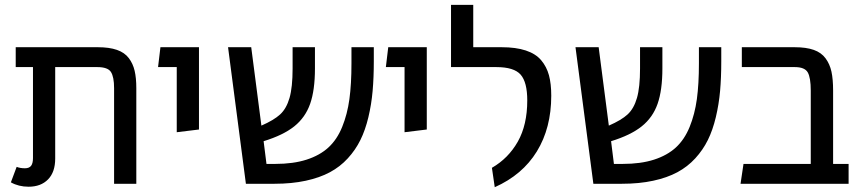

<svg xmlns="http://www.w3.org/2000/svg" viewBox="-20 -759 3544 793"><path d="M383.8 -564Q431.2 -564 462.9 -553Q494.6 -542 512 -519Q529.3 -496.1 536.1 -466.6Q543 -437 543 -395V0H451.2V-395Q451.2 -441.4 438.2 -461.7Q425.3 -481.9 381.8 -481.9H208V-104Q208 -48.3 178.5 -18.1Q148.9 12.2 98.1 12.2Q57.1 12.2 24.9 -5.9L48.8 -69.8Q63.5 -64 83 -64Q100.6 -64 108.4 -74.2Q116.2 -84.5 116.2 -106V-481.9H44.9V-564Z M710 -212.9V-481.9H632.8L642.6 -564H801.8V-224.1Z M1431.6 -564H1523.9V-505.9Q1523.9 -438.5 1519 -383.3Q1514.2 -328.1 1501.5 -274.9Q1488.8 -221.7 1468.5 -180.7Q1448.2 -139.6 1416.5 -105Q1384.8 -70.3 1342.5 -47.6Q1300.3 -24.9 1242.7 -12.5Q1185.1 0 1113.8 0H995.6L921.9 -564H1017.6L1059.6 -240.2Q1111.3 -262.7 1137.2 -286.6Q1163.1 -310.5 1175.8 -354.5Q1188.5 -398.4 1188.5 -476.1V-564H1280.8V-476.1Q1280.8 -386.7 1261 -330.3Q1241.2 -273.9 1195.6 -237.3Q1149.9 -200.7 1068.8 -175.8L1080.6 -82H1116.7Q1191.4 -82 1246.1 -99.6Q1300.8 -117.2 1336.4 -149.9Q1372.1 -182.6 1393.3 -234.9Q1414.6 -287.1 1423.1 -349.6Q1431.6 -412.1 1431.6 -497.1Z M1650.9 -212.9V-481.9H1573.7L1583.5 -564H1742.7V-224.1Z M2023.4 14.2 2011.7 -65.9Q2079.6 -105 2118.7 -174.1Q2157.7 -243.2 2157.7 -344.2Q2157.7 -419.4 2130.4 -450.7Q2103 -481.9 2029.8 -481.9H1842.8V-738.8H1934.6V-564H2051.8Q2110.8 -564 2151.6 -550.5Q2192.4 -537.1 2215.1 -510.3Q2237.8 -483.4 2247.3 -448.2Q2256.8 -413.1 2256.8 -363.8Q2256.8 -230.5 2197.3 -133.5Q2137.7 -36.6 2023.4 14.2Z M2866.7 -564H2959V-505.9Q2959 -438.5 2954.1 -383.3Q2949.2 -328.1 2936.5 -274.9Q2923.8 -221.7 2903.6 -180.7Q2883.3 -139.6 2851.6 -105Q2819.8 -70.3 2777.6 -47.6Q2735.4 -24.9 2677.7 -12.5Q2620.1 0 2548.8 0H2430.7L2356.9 -564H2452.6L2494.6 -240.2Q2546.4 -262.7 2572.3 -286.6Q2598.1 -310.5 2610.8 -354.5Q2623.5 -398.4 2623.5 -476.1V-564H2715.8V-476.1Q2715.8 -386.7 2696 -330.3Q2676.3 -273.9 2630.6 -237.3Q2585 -200.7 2503.9 -175.8L2515.6 -82H2551.8Q2626.5 -82 2681.2 -99.6Q2735.8 -117.2 2771.5 -149.9Q2807.1 -182.6 2828.4 -234.9Q2849.6 -287.1 2858.2 -349.6Q2866.7 -412.1 2866.7 -497.1Z M3420.9 -82H3484.9V0H3038.6L3050.8 -82H3328.6V-384.8Q3328.6 -438 3316.2 -460Q3303.7 -481.9 3262.7 -481.9H3043.9V-564H3261.7Q3309.6 -564 3340.8 -553Q3372.1 -542 3389.6 -518.3Q3407.2 -494.6 3414.1 -463.1Q3420.9 -431.6 3420.9 -384.8Z"/></svg>

Font: FiraGO
Style: Regular
Weight: 400
Designer: bBox Type
Foundry: bBox Type GmbH
Version: Version 1.001;PS 001.001;hotconv 1.0.88;makeotf.lib2.5.64775